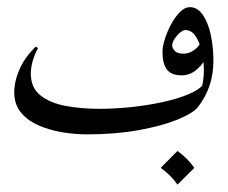

<svg xmlns="http://www.w3.org/2000/svg" viewBox="-20 -365 631 532"><path d="M544.4 -132.3 571.3 -196.3Q571.3 -123.5 528.8 -68.8Q515.1 -51.3 471.9 -33.7Q428.7 -16.1 364.3 -4.4Q299.8 7.3 221.7 7.3Q188 7.3 152.6 1.5Q117.2 -4.4 86.9 -17.6Q56.6 -30.8 38.1 -53.2Q19.5 -75.7 19.5 -108.9Q19.5 -140.1 34.4 -173.6Q49.3 -207 79.1 -235.8L85.4 -231.9Q65.4 -194.3 65.4 -160.6Q65.4 -122.1 92 -100.8Q118.7 -79.6 161.9 -71.5Q205.1 -63.5 254.9 -63.5Q296.4 -63.5 341.8 -68.1Q387.2 -72.8 429 -81.8Q470.7 -90.8 501.5 -103.5Q532.2 -116.2 544.4 -132.3ZM539.1 -122.1Q547.4 -155.3 543.9 -192.4Q540.5 -229.5 527.3 -255.6Q514.2 -281.7 494.1 -281.7Q483.4 -281.7 470.2 -266.1Q457 -250.5 457 -239.3Q457 -231.9 464.1 -224.1Q471.2 -216.3 488.3 -216.3Q504.9 -216.3 519.3 -227.3Q533.7 -238.3 539.6 -253.9L552.2 -212.4Q545.9 -190.4 526.4 -173.3Q506.8 -156.2 483.4 -156.2Q454.1 -156.2 442.1 -172.9Q430.2 -189.5 430.2 -221.2Q430.2 -235.8 436.8 -256.8Q443.4 -277.8 454.3 -298.1Q465.3 -318.4 478.8 -331.8Q492.2 -345.2 505.9 -345.2Q526.9 -345.2 541.5 -324.5Q556.2 -303.7 563.7 -269.8Q571.3 -235.8 571.3 -196.3Q566.4 -172.4 557.9 -154.3Q549.3 -136.2 539.1 -122.1ZM471.7 53.2Q499.5 73.2 518.6 100.1L471.7 146.5Q454.1 120.6 425.3 100.1Z"/></svg>

Font: Lateef Light
Style: Regular
Weight: 300
Designer: SIL International
Foundry: SIL International
Version: Version 4.200